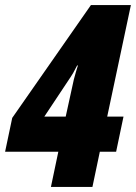

<svg xmlns="http://www.w3.org/2000/svg" viewBox="-28 -734 534 754"><path d="M201 -138H-8L20 -271L329 -714H486L393 -276H457L428 -138H364L335 0H172ZM230 -276 262 -422 270 -451 278 -477H275Q256 -440 251 -434L146 -276Z"/></svg>

Font: Noto Sans UI CondBlack
Style: Italic
Weight: 900
Width: 3
Italic angle: -12°
Designer: Monotype Design Team
Foundry: Monotype Imaging Inc.
Version: Version 1.001